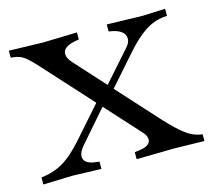

<svg xmlns="http://www.w3.org/2000/svg" viewBox="-72 -522 675 610"><g transform="rotate(-15 265.0 -216.5)"><path d="M307 2V-21L323 -23Q360 -28 360 -49Q360 -61 349 -73L89 -359Q62 -389 47.5 -399.5Q33 -410 13 -412L4 -413V-436L116 -433L228 -436V-413L212 -410Q174 -402 174 -379Q174 -366 188 -350L415 -100Q450 -62 473.5 -44Q497 -26 519 -22L530 -20V2L431 0ZM0 3V-20L13 -22Q36 -26 56.5 -35Q77 -44 98 -61.5Q119 -79 142 -105L233 -208L249 -191L156 -84Q140 -65 140 -52Q140 -28 175 -23L191 -21V3L97 0ZM291 -229 275 -245 368 -350Q379 -363 379 -375Q379 -404 332 -412L326 -413V-436L442 -433L518 -436V-413L507 -412Q475 -409 445 -389.5Q415 -370 379 -329Z"/></g></svg>

Font: Baskervville SC
Style: Regular
Weight: 400
Designer: Alexis Faudot, Rémi Forte, Morgane Pierson, Rafael Ribas, Tanguy Vanlaeys, Rosalie Wagner, Thomas Huot-Marchand
Foundry: ANRT
Version: Version 1.100